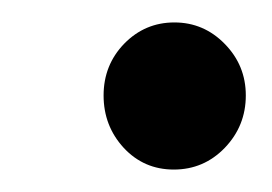

<svg xmlns="http://www.w3.org/2000/svg" viewBox="-20 -398 244 172"><path d="M200.2 -312.5Q200.2 -285.2 181.4 -265.6Q162.6 -246.1 135.7 -246.1Q108.9 -246.1 90.8 -265.6Q72.8 -285.2 72.8 -312.5Q72.8 -339.8 91.3 -358.9Q109.9 -377.9 136.2 -377.9Q162.6 -377.9 181.4 -358.6Q200.2 -339.4 200.2 -312.5Z"/></svg>

Font: Dyuthi
Style: Regular
Weight: 400
Designer: Hiran Venugopalan, Hussain K H and Suresh P for Sawthanthra Malayalam Computing (SMC)
Version: Version 3.0.0+20221109